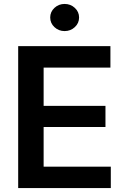

<svg xmlns="http://www.w3.org/2000/svg" viewBox="-20 -964 645 984"><path d="M73.2 0V-727.5H545.9V-617.7H203.6V-421.4H520.5V-313H203.6V-109.9H547.9V0ZM311 -804.7Q280.8 -804.7 259 -825Q237.3 -845.2 237.3 -874.5Q237.3 -903.3 259 -923.6Q280.8 -943.8 311 -943.8Q341.8 -943.8 363.5 -923.6Q385.3 -903.3 385.3 -874.5Q385.3 -845.2 363.5 -825Q341.8 -804.7 311 -804.7Z"/></svg>

Font: Inter-SemiBold
Style: Regular
Weight: 600
Designer: Rasmus Andersson
Foundry: rsms
Version: Version 4.000;git-a52131595